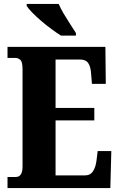

<svg xmlns="http://www.w3.org/2000/svg" viewBox="-20 -951 603 971"><path d="M18 0V-56H60Q94 -56 94 -109V-600Q94 -638 83 -648Q72 -658 58 -658H18V-714H513L515 -527H445L441 -575Q439 -613 426.5 -631.5Q414 -650 385 -650H261V-405H457V-342H261V-64H410Q437 -64 450.5 -85Q464 -106 468 -139L474 -187H543L538 0ZM288 -771Q266 -785 239.5 -804.5Q213 -824 187.5 -846Q162 -868 142.5 -888Q123 -908 115 -921V-931H277Q286 -909 302 -882Q318 -855 335 -829Q352 -803 364 -784V-771Z"/></svg>

Font: Noto Serif ExtraCondensed Black
Style: Regular
Weight: 900
Width: 2
Designer: Monotype Design Team
Foundry: Monotype Imaging Inc.
Version: Version 2.015; ttfautohint (v1.8.4.7-5d5b)